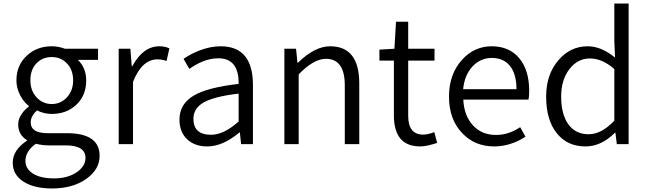

<svg xmlns="http://www.w3.org/2000/svg" viewBox="-20 -816 3673 1087"><path d="M114 213Q52 174 52 105Q52 34 132 -19V-23Q83 -53 83 -112Q83 -143 103 -171Q118 -194 143 -212V-216Q114 -239 95 -275Q73 -316 73 -361Q73 -447 132 -501Q189 -554 273 -554Q310 -554 348 -540H535V-477H421Q468 -432 468 -360Q468 -275 411 -222Q356 -171 273 -171Q228 -171 190 -191Q154 -160 154 -123Q154 -62 250 -62H358Q544 -62 544 66Q544 142 471 195Q394 251 275 251Q174 251 114 213ZM358 -264Q394 -302 394 -361Q394 -421 358 -458Q324 -493 273 -493Q221 -493 187 -458Q152 -422 152 -361Q152 -302 188 -264Q223 -227 273 -227Q323 -227 358 -264ZM416 158Q464 124 464 78Q464 7 351 7H252Q221 7 183 -2Q124 40 124 95Q124 140 167 167Q210 194 286 194Q364 194 416 158Z M652 -540H718L726 -441H729Q790 -554 882 -554Q915 -554 939 -542L923 -471Q896 -480 872 -480Q783 -480 733 -352V0H652Z M1041 -26Q996 -68 996 -139Q996 -227 1077 -275Q1155 -321 1331 -341Q1333 -486 1216 -486Q1172 -486 1125 -467Q1089 -452 1052 -426L1019 -483Q1064 -513 1109 -530Q1171 -554 1229 -554Q1412 -554 1412 -335V0H1345L1338 -66H1335Q1242 13 1153 13Q1084 13 1041 -26ZM1331 -128V-286Q1192 -270 1131 -235Q1075 -201 1075 -144Q1075 -53 1175 -53Q1247 -53 1331 -128Z M1590 -540H1656L1664 -461H1667Q1762 -554 1849 -554Q2014 -554 2014 -343V0H1932V-333Q1932 -483 1825 -483Q1756 -483 1671 -395V0H1590Z M2210 -163V-473H2128V-535L2213 -540L2222 -693H2291V-540H2440V-473H2291V-160Q2291 -54 2376 -54Q2403 -54 2439 -68L2455 -7Q2395 13 2359 13Q2210 13 2210 -163Z M2597 -62Q2522 -140 2522 -269Q2522 -396 2596 -478Q2666 -554 2763 -554Q2864 -554 2920 -486Q2976 -419 2976 -301Q2976 -269 2972 -252H2603Q2607 -162 2657 -107Q2707 -52 2788 -52Q2860 -52 2925 -96L2955 -42Q2869 13 2778 13Q2668 13 2597 -62ZM2904 -311Q2904 -397 2867 -443Q2831 -488 2764 -488Q2702 -488 2657 -442Q2610 -393 2602 -311Z M3133 -61Q3072 -135 3072 -269Q3072 -396 3143 -477Q3210 -554 3307 -554Q3384 -554 3462 -490L3458 -584V-796H3539V0H3472L3464 -65H3462Q3384 13 3295 13Q3192 13 3133 -61ZM3458 -133V-425Q3390 -485 3320 -485Q3250 -485 3204 -425Q3157 -364 3157 -270Q3157 -170 3197 -113Q3238 -56 3312 -56Q3386 -56 3458 -133Z"/></svg>

Font: Noto Sans CJK KR DemiLight
Style: Regular
Weight: 350
Designer: Ryoko NISHIZUKA à€õÀ (kana & ideographs); Paul D. Hunt (Latin, Greek & Cyrillic); Wenlong ZHANG NG  (bopomofo); Sandoll 
Foundry: Adobe Systems Incorporated
Version: Version 1.004 April 21, 2017